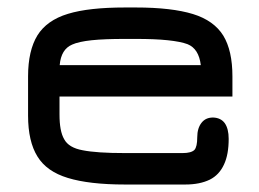

<svg xmlns="http://www.w3.org/2000/svg" viewBox="-20 -487 691 513"><path d="M475 6C475 6 475 6 475 6C501.5 6 523 1.5 540.5 -7C557.5 -15.5 570 -29 578.5 -47.5C587 -65.5 591 -88.5 591 -116C591 -116 591 -116 591 -116C591 -134 587.5 -148 580.5 -158C573.5 -167.5 563 -172.5 549.5 -173C549.5 -173 549.5 -173 549.5 -173C536 -173 526 -168.5 518.5 -159C511 -149.5 507 -136.5 507 -120C507 -120 507 -120 507 -120C507 -103.5 504.5 -92 499.5 -86.5C494 -81 483.5 -78 468 -78C468 -78 314 -78 314 -78C314 -78 314 -78 314 -78C263.5 -78 226 -80.5 201 -85.5C176 -90 159.5 -100 151.5 -115C143 -129.5 139 -151.5 139 -181C139 -181 139 -229 139 -229C139 -229 601 -229 601 -229C601 -229 601 -283 601 -283C601 -283 601 -283 601 -283C601 -328.5 593 -365 576.5 -392C560 -418.5 533 -438 495.5 -449.5C458 -461 407 -467 343 -467C343 -467 314 -467 314 -467C314 -467 314 -467 314 -467C250 -467 199 -461.5 161.5 -450C123.5 -438.5 96.5 -419 80 -392.5C63.5 -365.5 55 -329 55 -283C55 -283 55 -178 55 -178C55 -178 55 -178 55 -178C55 -132 63.5 -95.5 80 -69C96.5 -42 123.5 -23 161.5 -11.5C199 0 250 6 314 6C314 6 475 6 475 6ZM139.5 -313C142 -341.5 153 -359.5 173 -368C173 -368 173 -368 173 -368C184 -373 201.5 -377 225 -379.5C248.5 -382 278 -383 314 -383C314 -383 343 -383 343 -383C343 -383 343 -383 343 -383C376 -383 404.5 -382 428 -379.5C451.5 -377 469 -373.5 481 -369C481 -369 481 -369 481 -369C501 -361 513 -342.5 516.5 -313C516.5 -313 139.5 -313 139.5 -313C139.5 -313 139.5 -313 139.5 -313Z"/></svg>

Font: Jura-Fortis-Bold
Style: Bold
Weight: 500
Designer: Daniel Johnson, Alexei Vanyashin, Mirko Velimirovic
Foundry: Daniel Johnson
Version: ""